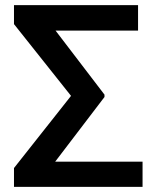

<svg xmlns="http://www.w3.org/2000/svg" viewBox="-20 -731 610 751"><path d="M388.7 -360.8 197.3 -611.3H520V-710.9H34.7V-636.7L257.8 -356L34.7 -73.7V0H537.6V-98.6H195.8L388.7 -351.6Z"/></svg>

Font: Roboto Medium
Style: Regular
Weight: 500
Designer: Google
Version: Version 2.137; 2017